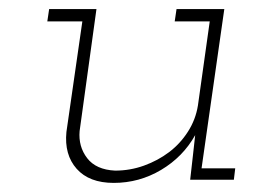

<svg xmlns="http://www.w3.org/2000/svg" viewBox="-20 -395 569 422"><path d="M398 0 404 -53 409 -98Q382 -50 334 -21.5Q286 7 230 7Q176 7 148.5 -24Q121 -55 126 -105L161 -348H84L88 -375H192L155 -107Q152 -73 171.5 -47.5Q191 -22 233 -20Q266 -20 296.5 -31Q327 -42 351.5 -60.5Q376 -79 393 -105.5Q410 -132 415 -163L441 -348H364L368 -375H473L423 -25H497L494 0Z"/></svg>

Font: Josefin Slab Light
Style: Italic
Weight: 300
Italic angle: -12°
Designer: Santiago Orozco
Foundry: Typemade
Version: Version 2.000